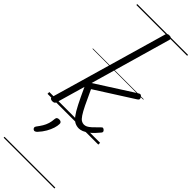

<svg xmlns="http://www.w3.org/2000/svg" viewBox="-473 -1013 1510 1510"><g transform="rotate(45 282.5 -257.5)"><path d="M67 15Q55 15 47.5 9Q40 3 43 -8L324 -983Q327 -994 333.5 -998.5Q340 -1003 353 -1003Q369 -1003 375 -996Q381 -989 378 -978L185 -305L501 -507Q514 -516 522.5 -513.5Q531 -511 537 -501Q543 -493 542.5 -484Q542 -475 530 -468L216 -268Q251 -191 274 -144Q297 -97 313.5 -72.5Q330 -48 344 -39.5Q358 -31 373 -31Q387 -31 400.5 -37.5Q414 -44 433.5 -61.5Q453 -79 483 -110Q491 -120 498.5 -119Q506 -118 512 -112Q519 -106 520.5 -99Q522 -92 515 -84Q480 -41 452 -19Q424 3 403 11Q382 19 367 19Q342 19 321 8.5Q300 -2 279 -29.5Q258 -57 231.5 -109Q205 -161 167 -244L98 -4Q95 6 88 10.5Q81 15 67 15ZM122 276Q114 269 113 262Q112 255 118 246Q137 221 150 199.5Q163 178 170.5 154Q178 130 180 100Q181 87 188.5 82Q196 77 208 77Q222 77 229 83.5Q236 90 235 101Q235 121 226.5 148.5Q218 176 200.5 207Q183 238 155 268Q147 276 138.5 279Q130 282 122 276ZM0 478H565V488H0ZM0 -20H565V0H0ZM0 -505H565V-500H0ZM0 -998H565V-988H0Z"/></g></svg>

Font: Playwrite AU SA Guides
Style: Regular
Weight: 400
Designer: Veronika Burian, José Scaglione
Foundry: TypeTogether
Version: Version 1.003